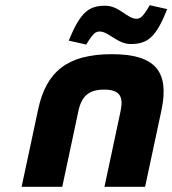

<svg xmlns="http://www.w3.org/2000/svg" viewBox="-20 -717 662 737"><path d="M126 -295 63 0H219L281 -291C293 -348 321 -373 380 -373C438 -373 455 -348 443 -291L381 0H537L600 -295C631 -444 575 -509 409 -509C241 -509 157 -444 126 -295ZM244 -561 311 -546C338 -590 347 -596 363 -596C397 -596 430 -548 482 -548C550 -548 580 -578 622 -682L555 -697C529 -653 519 -645 504 -645C468 -645 438 -695 384 -695C323 -695 289 -673 244 -561Z"/></svg>

Font: LT Wave Mono Black
Style: Italic
Weight: 900
Designer: Daniel Lyons
Version: Version 2.5 (Glyphs App)